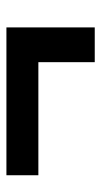

<svg xmlns="http://www.w3.org/2000/svg" viewBox="125 -586 322 613"><g transform="rotate(-90 286.5 -280.0)"><path d="M505 -421V-139H394V-319H33V-421Z"/></g></svg>

Font: Gontserrat SemiBold
Style: Regular
Weight: 600
Designer: Julieta Ulanovsky
Foundry: Julieta Ulanovsky
Version: Version 6.001